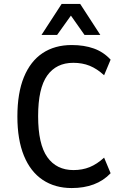

<svg xmlns="http://www.w3.org/2000/svg" viewBox="-20 -942 639 972"><path d="M343 10Q258 10 196 -31.5Q134 -73 101 -154Q68 -235 68 -352Q68 -471 101 -551.5Q134 -632 195.5 -673Q257 -714 343 -714Q406 -714 455 -696.5Q504 -679 540 -640L507 -561Q471 -594 434 -609Q397 -624 351 -624Q265 -624 219 -559.5Q173 -495 173 -354Q173 -212 219.5 -146.5Q266 -81 352 -81Q397 -81 434 -96Q471 -111 507 -144L540 -65Q504 -27 454.5 -8.5Q405 10 343 10ZM190 -765 292 -922H386L488 -765H408L339 -863L269 -765Z"/></svg>

Font: Nunito Sans 7pt Condensed SemiBold
Style: Regular
Weight: 600
Width: 3
Designer: Vernon Adams
Foundry: Vernon Adams
Version: Version 3.101;gftools[0.9.27]